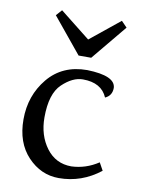

<svg xmlns="http://www.w3.org/2000/svg" viewBox="-83 -782 634 849"><g transform="rotate(10 233.5 -357.5)"><path d="M240.2 9.8Q159.7 9.8 100.8 -52.5Q42 -114.7 42 -219.2Q42 -326.2 106.4 -404.3Q170.9 -482.4 282.2 -482.4Q408.2 -479 411.1 -425.3Q411.1 -390.1 380.4 -376.5Q354 -438.5 270.5 -438.5Q224.6 -438.5 178.2 -394.3Q131.8 -350.1 131.8 -243.7Q131.8 -163.1 173.8 -106.9Q215.8 -50.8 286.1 -50.8Q351.1 -53.2 407.2 -90.3L426.3 -55.7Q342.8 9.8 240.2 9.8ZM289.6 -539.1H232.9L103 -697.3L126.5 -723.6L262.2 -616.2L395 -723.6L420.4 -697.3Z"/></g></svg>

Font: Kelvinch
Style: Regular
Weight: 400
Designer: Paul James MIller
Foundry: High-Logic / Made with FontCreator
Version: Version 3.30 September 23, 2016